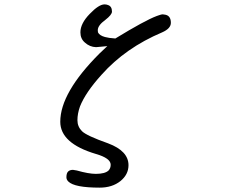

<svg xmlns="http://www.w3.org/2000/svg" viewBox="-20 -736 1040 885"><path d="M286.1 81.1Q286.1 91.8 294.9 100.6Q323.2 128.9 439.5 128.9Q497.1 128.9 535.2 98.6Q572.3 68.4 572.3 25.4Q572.3 -40 478.5 -75.2Q378.9 -110.4 357.9 -131.3Q336.9 -152.3 336.9 -182.1Q336.9 -211.9 348.6 -245.1Q374 -309.6 448.2 -391.6Q558.6 -515.6 727.5 -586.9Q767.6 -604.5 767.6 -630.9Q767.6 -666 737.3 -668.9Q733.4 -669.9 730 -669.9Q726.6 -669.9 722.7 -668.9Q718.8 -668 713.4 -666Q708 -664.1 702.1 -662.1Q647.5 -641.6 511.7 -558.6Q481.4 -560.5 463.9 -565.4Q438.5 -572.3 431.6 -586.9Q430.7 -591.8 430.7 -596.7Q430.7 -619.1 465.8 -644.5Q496.1 -668 496.1 -682.6Q496.1 -707 477.5 -712.9Q470.7 -715.8 461.9 -715.8Q435.5 -715.8 393.6 -671.9Q350.6 -627.9 350.6 -586.9Q350.6 -557.6 371.1 -540Q393.6 -519.5 422.9 -518.6L474.6 -523.4Q450.2 -500 438.5 -489.3Q257.8 -308.6 257.8 -174.8Q257.8 -75.2 421.9 -26.4Q490.2 -6.8 490.2 23.4Q490.2 39.1 480.5 49.8Q463.9 65.4 421.9 65.4Q388.7 65.4 334 49.8L316.4 46.9Q301.8 46.9 293.9 54.7Q286.1 62.5 286.1 81.1Z"/></svg>

Font: FakePearl
Style: Light
Weight: 350
Version: Version 1.2